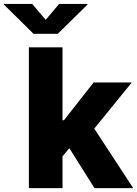

<svg xmlns="http://www.w3.org/2000/svg" viewBox="-94 -972 708 992"><path d="M55.2 0V-727.5H229V-350.6H236.3L389.6 -545.9H586.9L393.1 -307.6L594.2 0H394L264.2 -206.5L229 -164.1V0ZM72.3 -951.7 142.1 -869.6 211.4 -951.7H357.9V-948.2L204.6 -797.4H79.1L-73.7 -948.2V-951.7Z"/></svg>

Font: Inter Extra Bold
Style: Regular
Weight: 800
Designer: Rasmus Andersson
Foundry: rsms
Version: Version 4.000;git-3c8e0fc